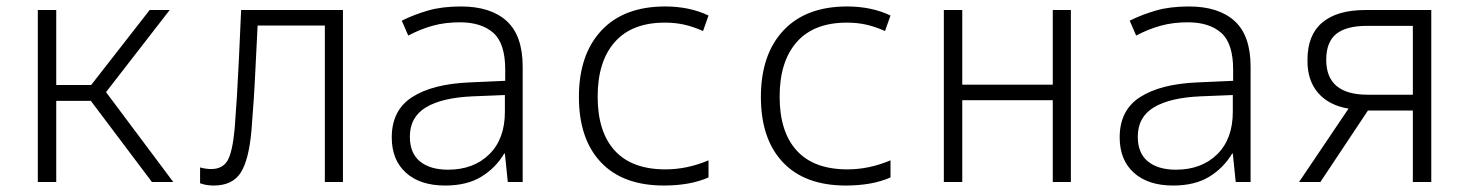

<svg xmlns="http://www.w3.org/2000/svg" viewBox="-20 -563 4544 594"><path d="M97 0V-532H154V-300H262L443 -532H505L308 -278L516 0H450L261 -251H154V0Z M641 11Q618 11 599 4V-45Q617 -40 633 -40Q668 -40 683.5 -65.5Q699 -91 706 -165Q710 -216 713 -265.5Q716 -315 719 -377.5Q722 -440 726 -532H1041V0H985V-484H777Q773 -409 770.5 -354.5Q768 -300 765 -254.5Q762 -209 758 -160Q750 -68 724.5 -28.5Q699 11 641 11Z M1357 11Q1280 11 1236 -28.5Q1192 -68 1192 -138Q1192 -222 1255 -262.5Q1318 -303 1431 -308L1543 -313V-348Q1543 -429 1506 -461.5Q1469 -494 1403 -494Q1357 -494 1319 -483.5Q1281 -473 1243 -453L1223 -499Q1261 -518 1304.5 -530.5Q1348 -543 1406 -543Q1498 -543 1547.5 -498Q1597 -453 1597 -357V0H1551L1542 -88H1540Q1514 -44 1469.5 -16.5Q1425 11 1357 11ZM1366 -38Q1445 -38 1493.5 -85.5Q1542 -133 1542 -217V-269L1443 -265Q1348 -261 1298 -231Q1248 -201 1248 -140Q1248 -89 1279.5 -63.5Q1311 -38 1366 -38Z M2034 11Q1907 11 1839 -61Q1771 -133 1771 -263Q1771 -394 1840.5 -468.5Q1910 -543 2038 -543Q2113 -543 2172 -515L2155 -467Q2126 -480 2098 -486.5Q2070 -493 2037 -493Q1935 -493 1882 -433Q1829 -373 1829 -264Q1829 -155 1882 -97Q1935 -39 2039 -39Q2106 -39 2172 -67V-14Q2142 -1 2107.5 5Q2073 11 2034 11Z M2597 11Q2470 11 2402 -61Q2334 -133 2334 -263Q2334 -394 2403.5 -468.5Q2473 -543 2601 -543Q2676 -543 2735 -515L2718 -467Q2689 -480 2661 -486.5Q2633 -493 2600 -493Q2498 -493 2445 -433Q2392 -373 2392 -264Q2392 -155 2445 -97Q2498 -39 2602 -39Q2669 -39 2735 -67V-14Q2705 -1 2670.5 5Q2636 11 2597 11Z M2900 0V-532H2957V-301H3237V-532H3293V0H3237V-253H2957V0Z M3609 11Q3532 11 3488 -28.5Q3444 -68 3444 -138Q3444 -222 3507 -262.5Q3570 -303 3683 -308L3795 -313V-348Q3795 -429 3758 -461.5Q3721 -494 3655 -494Q3609 -494 3571 -483.5Q3533 -473 3495 -453L3475 -499Q3513 -518 3556.5 -530.5Q3600 -543 3658 -543Q3750 -543 3799.5 -498Q3849 -453 3849 -357V0H3803L3794 -88H3792Q3766 -44 3721.5 -16.5Q3677 11 3609 11ZM3618 -38Q3697 -38 3745.5 -85.5Q3794 -133 3794 -217V-269L3695 -265Q3600 -261 3550 -231Q3500 -201 3500 -140Q3500 -89 3531.5 -63.5Q3563 -38 3618 -38Z M3999 0 4152 -227Q4091 -237 4057.5 -276Q4024 -315 4025 -378Q4025 -455 4071 -493.5Q4117 -532 4204 -532H4408V0H4351V-221H4212L4065 0ZM4211 -270H4351V-483H4209Q4145 -483 4114 -458Q4083 -433 4083 -378Q4083 -270 4211 -270Z"/></svg>

Font: Noto Sans Mono SemiCondensed Light
Style: Regular
Weight: 300
Width: 4
Designer: Monotype Design Team
Foundry: Monotype Imaging Inc.
Version: Version 2.014; ttfautohint (v1.8.4.7-5d5b)